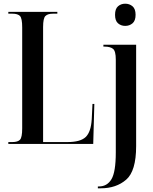

<svg xmlns="http://www.w3.org/2000/svg" viewBox="-20 -778 826 1038"><path d="M25 0H484L490 -216H480L476 -134Q472 -65 443.5 -37.5Q415 -10 345 -10H213V-632Q213 -679 225.5 -691.5Q238 -704 266 -704H290V-714H25V-704H47Q76 -704 88 -691.5Q100 -679 100 -630V-84Q100 -35 88 -22.5Q76 -10 47 -10H25ZM657 -638Q680 -638 696.5 -652Q713 -666 713 -698Q713 -730 696.5 -744Q680 -758 657 -758Q634 -758 618 -744Q602 -730 602 -698Q602 -666 618 -652Q634 -638 657 -638ZM509 240H525Q608 240 662 193.5Q716 147 716 12V-536H539V-526H545Q576 -526 591 -514Q606 -502 606 -456V46Q606 152 582.5 191Q559 230 515 230H509Z"/></svg>

Font: Noto Serif Display Condensed Semi
Style: Regular
Weight: 600
Width: 3
Designer: Monotype Design Team
Foundry: Monotype Imaging Inc.
Version: Version 1.900